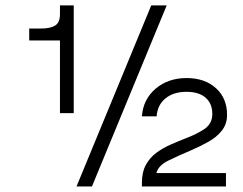

<svg xmlns="http://www.w3.org/2000/svg" viewBox="-20 -670 874 690"><path d="M523.5 -650.5 255 0H310.5L579 -650.5ZM542 -48Q549 -75 584.2 -92.5Q619.5 -110 667 -130Q699.5 -144 729 -160.5Q758.5 -177 777.2 -200.5Q796 -224 796 -257Q796 -317 756 -353.2Q716 -389.5 650.5 -389.5Q584.5 -389.5 539.5 -351.5Q494.5 -313.5 490 -252H543Q545.5 -292 574.2 -316Q603 -340 650.5 -340Q694.5 -340 718.8 -319Q743 -298 743 -260.5Q743 -225.5 714.8 -206.5Q686.5 -187.5 647.5 -173Q620.5 -162.5 592.8 -150.2Q565 -138 541.8 -120.8Q518.5 -103.5 504.2 -77.5Q490 -51.5 490 -13.5V0H792V-48ZM195.5 -650.5V-619Q195.5 -589 178.2 -578.2Q161 -567.5 128 -567.5H85V-524.5H195.5V-263.5H245V-650.5Z"/></svg>

Font: Overused Grotesk Light
Style: Regular
Weight: 300
Designer: RandomMaerks
Version: Version 0.005